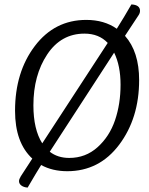

<svg xmlns="http://www.w3.org/2000/svg" viewBox="-20 -764 672 868"><path d="M293 -50Q367 -50 421 -98.5Q475 -147 500 -220.5Q525 -294 525 -381Q525 -467 496 -526L205 -78Q241 -50 293 -50ZM362 -612Q256 -612 193.5 -518Q131 -424 131 -288Q131 -179 171 -116L467 -570Q427 -612 362 -612ZM284 10Q217 10 166 -18Q147 12 105 84Q88 83 77 75Q66 67 66 55Q66 46 74 33L126 -47Q48 -119 48 -263Q48 -438 137.5 -556Q227 -674 370 -674Q451 -674 508 -634Q542 -688 574 -744Q613 -742 613 -715Q613 -704 605 -693L545 -602Q609 -530 609 -402Q609 -230 519 -110Q429 10 284 10Z"/></svg>

Font: Overlock
Style: Italic
Weight: 400
Designer: Dario Muhafara
Foundry: Dario Manuel Muhafara
Version: Version 1.001